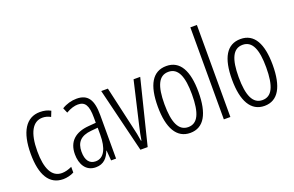

<svg xmlns="http://www.w3.org/2000/svg" viewBox="-94 -1120 2279 1490"><g transform="rotate(-20 1045.0 -375.0)"><path d="M217 10C245 10 281 2 306 -12V-59C278 -46 250 -38 223 -38C138 -38 100 -122 100 -262C100 -416 146 -494 226 -494C248 -494 271 -488 292 -476L310 -521C285 -535 257 -542 222 -542C107 -542 45 -441 45 -261C45 -88 101 10 217 10Z M525 -542C483 -542 440 -530 403 -507L421 -465C459 -487 492 -496 519 -496C578 -496 602 -459 602 -358V-315L541 -310C429 -301 366 -245 366 -140C366 -61 402 10 486 10C552 10 585 -31 605 -84H607L614 0H655V-360C655 -485 618 -542 525 -542ZM547 -269 603 -274V-216C603 -106 570 -34 500 -34C450 -34 421 -70 421 -141C421 -220 461 -261 547 -269Z M856 0H916L1048 -532H993L910 -175C900 -134 893 -96 888 -64H884C878 -107 869 -147 860 -185L781 -532H726Z M1433 -267C1433 -443 1379 -542 1266 -542C1151 -542 1097 -445 1097 -268C1097 -91 1154 10 1266 10C1379 10 1433 -90 1433 -267ZM1152 -268C1152 -416 1185 -494 1266 -494C1347 -494 1379 -413 1379 -267C1379 -112 1344 -38 1266 -38C1187 -38 1152 -117 1152 -268Z M1599 0V-760H1545V0Z M2046 -267C2046 -443 1992 -542 1879 -542C1764 -542 1710 -445 1710 -268C1710 -91 1767 10 1879 10C1992 10 2046 -90 2046 -267ZM1765 -268C1765 -416 1798 -494 1879 -494C1960 -494 1992 -413 1992 -267C1992 -112 1957 -38 1879 -38C1800 -38 1765 -117 1765 -268Z"/></g></svg>

Font: Noto Sans Khmer UI ExtraCondensed Light
Style: Regular
Weight: 300
Width: 2
Designer: Danh Hong and the Monotype Design Team
Foundry: Monotype Imaging Inc.
Version: Version 2.002